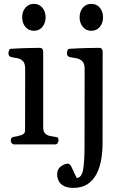

<svg xmlns="http://www.w3.org/2000/svg" viewBox="-20 -728 625 968"><path d="M50.8 0Q42.5 0 38.3 -7.3Q34.2 -14.6 34.2 -20Q34.2 -36.1 50.3 -38.1Q68.4 -40.5 87.4 -46.9Q106.4 -53.2 106.4 -69.3L106.9 -379.9Q106.9 -410.2 94.2 -421.4Q81.5 -432.6 64.5 -435.1Q47.4 -437.5 34.2 -440.9Q29.3 -443.4 25.9 -447.3Q22.5 -451.2 22.5 -460.4Q22.5 -466.3 25.4 -473.9Q28.3 -481.4 34.2 -481.9Q83 -484.9 122.6 -485.8Q162.1 -486.8 183.1 -486.8Q187 -486.8 191.9 -482.9Q196.8 -479 197.8 -467.3V-85.4Q197.8 -64.5 207.8 -54.9Q217.8 -45.4 231.7 -42.5Q245.6 -39.6 257.3 -38.1Q267.6 -37.1 271.2 -34.2Q274.9 -31.2 274.9 -20Q274.9 -14.6 270.8 -7.3Q266.6 0 258.3 0ZM150.9 -572.8Q124 -572.8 107.9 -592.5Q91.8 -612.3 91.8 -640.6Q91.8 -669.4 107.9 -689Q124 -708.5 150.9 -708.5Q177.7 -708.5 193.8 -689Q210 -669.4 210 -640.6Q210 -612.3 193.8 -592.5Q177.7 -572.8 150.9 -572.8ZM350.1 219.2Q318.8 219.2 301 209.2Q283.2 199.2 275.6 183.6Q268.1 168 268.1 151.4Q268.1 124 287.4 110.6Q306.6 97.2 320.3 97.2Q330.1 97.2 335.4 105Q340.8 112.8 347.4 128.9Q354 145 367.2 169.4Q391.6 168 398.9 127.7Q406.2 87.4 406.2 7.8L406.7 -379.9Q406.7 -410.2 392.8 -421.4Q378.9 -432.6 360.6 -435.1Q342.3 -437.5 329.1 -440.9Q324.2 -443.4 320.8 -447.3Q317.4 -451.2 317.4 -460.4Q317.4 -466.3 320.3 -473.9Q323.2 -481.4 329.1 -481.9Q377.9 -484.9 419.9 -485.8Q461.9 -486.8 482.9 -486.8Q486.8 -486.8 491.7 -482.9Q496.6 -479 497.6 -467.3L497.1 -7.8Q497.1 38.1 489.7 79.1Q482.4 120.1 465.3 151.6Q448.2 183.1 420.2 201.2Q392.1 219.2 350.1 219.2ZM440.4 -572.8Q413.6 -572.8 397.5 -592.5Q381.3 -612.3 381.3 -640.6Q381.3 -669.4 397.5 -689Q413.6 -708.5 440.4 -708.5Q467.3 -708.5 483.4 -689Q499.5 -669.4 499.5 -640.6Q499.5 -612.3 483.4 -592.5Q467.3 -572.8 440.4 -572.8Z"/></svg>

Font: Gelasio
Style: Regular
Weight: 400
Designer: Eben Sorkin
Foundry: Eben Sorkin
Version: Version 1.008